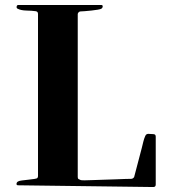

<svg xmlns="http://www.w3.org/2000/svg" viewBox="-20 -753 691 773"><path d="M520 -40Q528 -69 535.5 -99Q543 -129 551 -158Q554 -170 557 -182.5Q560 -195 565 -206Q569 -215 579 -214Q589 -213 597 -213Q607 -213 607 -203V-10Q607 0 597 0L53 -7Q46 -7 46.5 -13Q47 -19 52 -22Q56 -25 68.5 -26.5Q81 -28 94 -29.5Q107 -31 118 -32.5Q129 -34 131 -37Q133 -41 133 -44V-697Q133 -707 123 -708Q109 -710 86.5 -710.5Q64 -711 51 -718Q46 -720 47 -726.5Q48 -733 54 -733H387Q394 -733 393.5 -727Q393 -721 388 -718Q385 -716 373.5 -714Q362 -712 348 -710.5Q334 -709 321 -708Q308 -707 304 -707Q300 -707 296.5 -703.5Q293 -700 293 -696V-40Q293 -34 296.5 -32Q300 -30 305 -28Q307 -27 321 -27Q335 -27 355 -28Q375 -29 399 -29.5Q423 -30 445 -31Q467 -32 484 -32.5Q501 -33 508 -33Q515 -33 520 -40Z"/></svg>

Font: SoukouMincho
Style: Regular
Weight: 400
Designer: Dr. Ken Lunde (project architect, glyph set definition & overall production); Masataka HATTORI  (production & ideograph 
Foundry: Adobe Systems Incorporated
Version: Version 1.00